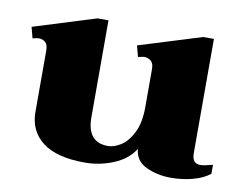

<svg xmlns="http://www.w3.org/2000/svg" viewBox="-60 -560 830 651"><g transform="rotate(10 355.0 -234.5)"><path d="M698 -58V-27Q675 -9 639.5 0.5Q604 10 564 10Q518 10 479.5 -8Q441 -26 438 -67Q414 -29 366.5 -9.5Q319 10 268 10Q171 10 122.5 -27.5Q74 -65 74 -130V-342Q74 -362 64.5 -370Q55 -378 41 -378Q38 -378 21 -374L11 -412L226 -479H264V-145Q264 -59 336 -59Q357 -59 380.5 -74Q404 -89 421 -123Q438 -157 438 -211V-342Q438 -362 428 -370Q418 -378 404 -378Q403 -378 384 -374L374 -412L590 -479H627V-86Q627 -50 655 -50Q668 -50 698 -58Z"/></g></svg>

Font: Taviraj ExtraBold
Style: Regular
Weight: 800
Designer: Katatrad Team
Foundry: CadsonDemak
Version: Version 1.001